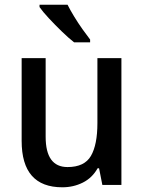

<svg xmlns="http://www.w3.org/2000/svg" viewBox="-20 -837 611 816"><path d="M496 -590V-51H415L401 -122H395Q372 -81 332 -61Q292 -41 245 -41Q72 -41 72 -238V-590H174V-256Q174 -127 267 -127Q339 -127 366.5 -174.5Q394 -222 394 -314V-590ZM267 -817Q278 -795 295 -767Q312 -739 330.5 -713Q349 -687 363 -669V-657H295Q273 -674 243.5 -702.5Q214 -731 187.5 -759.5Q161 -788 148 -807V-817Z"/></svg>

Font: Noto Sans Tamil UI SemiCondensed Medium
Style: Regular
Weight: 500
Width: 4
Designer: Jelle Bosma - Monotype Design Team
Foundry: Monotype Imaging Inc.
Version: Version 2.004; ttfautohint (v1.8.4.7-5d5b)